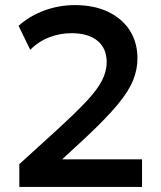

<svg xmlns="http://www.w3.org/2000/svg" viewBox="-20 -735 632 755"><path d="M56 0V-89.5L206.5 -226.5Q277.5 -291.5 320 -336.8Q362.5 -382 381 -418.2Q399.5 -454.5 399.5 -491Q399.5 -545 363.2 -574.8Q327 -604.5 261 -604.5Q215 -604.5 172.8 -588Q130.5 -571.5 99 -539L53 -633.5Q97.5 -673 155 -694Q212.5 -715 274.5 -715Q349 -715 404.2 -689Q459.5 -663 490 -615.8Q520.5 -568.5 520.5 -505Q520.5 -462 503.5 -419.5Q486.5 -377 442.8 -324Q399 -271 319 -196L224.5 -108.5H538.5V0Z"/></svg>

Font: Geologica Cursive Medium
Style: Regular
Weight: 500
Designer: Sindre Bremnes, Frode Helland
Foundry: Monokrom Skriftforlag AS
Version: Version 1.010;gftools[0.9.28]